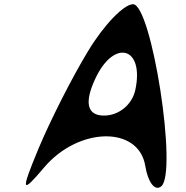

<svg xmlns="http://www.w3.org/2000/svg" viewBox="-20 -867 883 912"><path d="M162 -159C78 44 81 57 189 -71C353 -265 639 -270 670 -79C683 0 716 43 746 18C825 -47 700 -847 612 -847C568 -847 471 -746 397 -622C321 -497 217 -291 162 -159ZM433 -494C522 -684 666 -644 623 -441C608 -370 545 -318 474 -318C394 -318 379 -379 433 -494Z"/></svg>

Font: Venom Sans
Style: Obl
Weight: 400
Version: Version 1.001